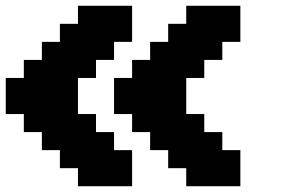

<svg xmlns="http://www.w3.org/2000/svg" viewBox="-20 -770 977 665"><path d="M625 -125H812.5V-250H750V-312.5H687.5V-375H625V-500H687.5V-562.5H750V-625H812.5V-750H625V-687.5H562.5V-625H500V-562.5H437.5V-500H375V-375H437.5V-312.5H500V-250H562.5V-187.5H625ZM250 -125H437.5V-250H375V-312.5H312.5V-375H250V-500H312.5V-562.5H375V-625H437.5V-750H250V-687.5H187.5V-625H125V-562.5H62.5V-500H0V-375H62.5V-312.5H125V-250H187.5V-187.5H250Z"/></svg>

Font: Faithful 32x
Style: Semibold
Weight: 400
Foundry: Faithful Resource Pack
Version: Version 1.0; January 27, 2023